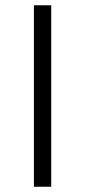

<svg xmlns="http://www.w3.org/2000/svg" viewBox="-20 -710 324 730"><path d="M108.9 0V-689.9H174.8V0Z"/></svg>

Font: HK Grotesk Light
Style: Regular
Weight: 300
Designer: Alfredo Marco Pradil and Stefan Peev
Foundry: Hanken Design Co.
Version: Version 1.045;PS 001.045;hotconv 1.0.88;makeotf.lib2.5.64775